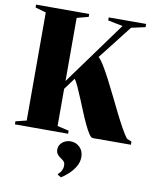

<svg xmlns="http://www.w3.org/2000/svg" viewBox="-105 -824 953 1173"><g transform="rotate(10 371.0 -237.5)"><path d="M22 0V-19L89 -35.5V-706L22.5 -725V-743H352V-725L280.5 -706V-314.5L565 -706L473 -724.5V-743L705 -743.5V-723.5L618.5 -704.5L454 -494Q468 -483 487.8 -450.8Q507.5 -418.5 531 -373.8Q554.5 -329 579 -278.8Q603.5 -228.5 627.5 -180.2Q651.5 -132 673 -93.2Q694.5 -54.5 711 -33L741.5 -19.5V-0.5L505 0Q494.5 0 481 -20.2Q467.5 -40.5 451.8 -73.8Q436 -107 420 -146Q404 -185 388.2 -223.2Q372.5 -261.5 358.5 -292Q344.5 -322.5 333.5 -338L280.5 -266V-35.5L352 -19V0ZM456.5 126Q456.5 159 439 187.5Q421.5 216 398 237Q374.5 258 355.5 269.5H354.5L333.5 257.5V253.5Q348 240.5 355 225.5Q362 210.5 362 198Q362 182.5 356.5 174Q351 165.5 333.5 154.5Q319.5 145.5 311.5 133.8Q303.5 122 303.5 107Q303.5 86 314.8 71.8Q326 57.5 342 50.2Q358 43 373.5 43H377Q409.5 43 433 66.2Q456.5 89.5 456.5 126Z"/></g></svg>

Font: Merriweather 144pt Black
Style: Regular
Weight: 900
Version: Version 2.100